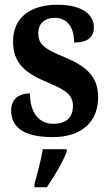

<svg xmlns="http://www.w3.org/2000/svg" viewBox="-20 -567 462 808"><path d="M202 10C325 10 393 -55 393 -159C393 -249 337 -291 250 -327C165 -362 141 -381 141 -428C141 -469 170 -492 210 -492C260 -492 292 -456 292 -388C350 -388 375 -411 375 -453C375 -502 331 -547 222 -547C110 -547 35 -495 35 -393C35 -301 84 -260 185 -218C260 -187 287 -165 287 -121C287 -77 263 -46 204 -46C144 -46 106 -93 106 -174C68 -174 27 -157 27 -102C27 -34 76 10 202 10ZM125 208V221H177C207 179 245 113 261 71V61H160C153 106 136 167 125 208Z"/></svg>

Font: Noto Serif Thai Condensed
Style: Bold
Weight: 700
Width: 3
Designer: Monotype Design Team
Foundry: Monotype Imaging Inc.
Version: Version 2.002